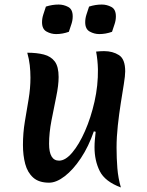

<svg xmlns="http://www.w3.org/2000/svg" viewBox="-20 -804 646 845"><path d="M512 21Q442 -5 419 -51Q396 -97 396 -156Q396 -172 397.5 -189Q399 -206 401 -224L393 -226Q370 -159 336 -108Q302 -57 265 -28.5Q228 0 196 0Q151 0 126 -22.5Q101 -45 91 -82.5Q81 -120 81 -166Q81 -219 89.5 -269.5Q98 -320 106 -368Q114 -416 114 -462Q114 -490 111 -517Q108 -544 100 -572Q142 -572 173 -564Q204 -556 221 -533.5Q238 -511 238 -465Q238 -429 227.5 -378.5Q217 -328 206.5 -273.5Q196 -219 196 -171Q196 -97 240 -97Q268 -97 298 -132.5Q328 -168 354 -227Q380 -286 396 -357Q412 -428 411 -499Q410 -540 403 -577Q413 -578 422 -578.5Q431 -579 438 -579Q476 -579 503.5 -561.5Q531 -544 531 -490Q531 -471 525 -434Q519 -397 511.5 -349.5Q504 -302 498.5 -251.5Q493 -201 493 -154Q493 -108 496.5 -64Q500 -20 512 21ZM283 -664Q255 -654 227 -654Q205 -654 185 -665Q165 -676 165 -706Q165 -723 170.5 -740Q176 -757 182 -775Q210 -784 238 -784Q260 -784 280 -773.5Q300 -763 300 -732Q300 -715 294.5 -698.5Q289 -682 283 -664ZM473 -664Q445 -654 417 -654Q395 -654 375 -665Q355 -676 355 -706Q355 -723 360.5 -740Q366 -757 372 -775Q400 -784 428 -784Q450 -784 470 -773.5Q490 -763 490 -732Q490 -715 484.5 -698.5Q479 -682 473 -664Z"/></svg>

Font: Merienda Medium
Style: Regular
Weight: 500
Designer: Eduardo Rodriguez Tunni
Foundry: Eduardo Rodriguez Tunni
Version: Version 2.001; ttfautohint (v1.8.4.7-5d5b)